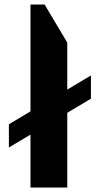

<svg xmlns="http://www.w3.org/2000/svg" viewBox="-20 -844 443 864"><path d="M389.2 -399.9 282.7 -336.4V0H117.2V-238.3L20 -180.2V-284.7L117.2 -342.8V-823.7H180.7L282.7 -652.3V-440.9L389.2 -504.4Z"/></svg>

Font: Aclonica
Style: Regular
Weight: 400
Version: Version 1.001